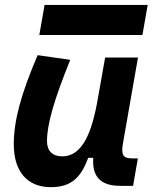

<svg xmlns="http://www.w3.org/2000/svg" viewBox="-20 -752 626 782"><path d="M187 10.3C275.4 10.3 311.5 -34.7 339.4 -109.4H359.9C354 -32.7 390.1 4.9 468.8 4.9H522L541.5 -106.9H518.1C481.9 -106.9 472.7 -120.6 480.5 -166.5L542 -517.6H408.2L374 -325.2V-325.7C347.7 -189.5 305.7 -115.2 233.4 -115.2C193.8 -115.2 171.4 -137.7 171.4 -176.8C171.4 -246.1 200.2 -345.2 266.1 -508.3L133.3 -527.3C64.9 -367.7 36.1 -259.3 36.1 -164.6C36.1 -53.7 90.8 10.3 187 10.3ZM140.1 -609.4H560.1L581.5 -731.9H161.6Z"/></svg>

Font: Cascadia Mono NF
Style: Bold Italic
Weight: 700
Italic angle: -10°
Monospace: yes
Designer: Aaron Bell
Foundry: Saja Typeworks
Version: Version 2404.023